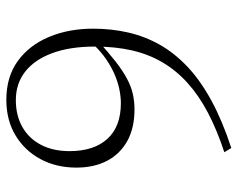

<svg xmlns="http://www.w3.org/2000/svg" viewBox="-92 -648 750 606"><g transform="rotate(90 283.0 -345.0)"><path d="M447 -700 460.5 -678Q390.5 -655 336.2 -626.5Q282 -598 242.5 -562.5Q203 -527 177.2 -483.5Q151.5 -440 139.2 -387Q127 -334 127 -269.5Q127 -191.5 147.5 -135.5Q168 -79.5 205.8 -49.8Q243.5 -20 296 -20Q344 -20 380.2 -40.2Q416.5 -60.5 436.8 -98.8Q457 -137 457 -189.5Q457 -266.5 418.2 -309Q379.5 -351.5 305.5 -351.5Q285.5 -351.5 262.2 -346.8Q239 -342 215 -331.8Q191 -321.5 167.2 -305.2Q143.5 -289 121.5 -266L107 -277.5Q145 -312 174.2 -334.8Q203.5 -357.5 227.8 -370.5Q252 -383.5 275.5 -389Q299 -394.5 325 -394.5Q384 -394.5 425 -371.8Q466 -349 487.5 -308Q509 -267 509 -211Q509 -147.5 482 -97.5Q455 -47.5 407 -18.8Q359 10 295 10Q222.5 10 172.5 -26.2Q122.5 -62.5 96.5 -124.8Q70.5 -187 70.5 -264Q70.5 -321.5 82.5 -374.2Q94.5 -427 121 -474Q147.5 -521 191 -562Q234.5 -603 298 -637.5Q361.5 -672 447 -700Z"/></g></svg>

Font: Newsreader 16pt Light
Style: Regular
Weight: 300
Designer: Hugues Gentile
Foundry: Production Type
Version: Version 1.003